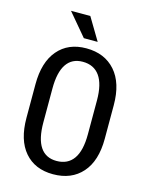

<svg xmlns="http://www.w3.org/2000/svg" viewBox="-133 -984 834 1078"><g transform="rotate(15 284.0 -445.5)"><path d="M511.7 -257.3Q511.7 -128.4 450.2 -59.1Q388.7 10.3 281.7 10.3Q176.3 10.3 116.5 -59.1Q56.6 -128.4 56.6 -257.3V-452.6Q56.6 -581.1 116.5 -651.1Q176.3 -721.2 281.2 -721.2Q388.2 -721.2 450 -651.1Q511.7 -581.1 511.7 -452.6ZM413.6 -454.1Q413.6 -548.3 379.9 -595.7Q346.2 -643.1 281.2 -643.1Q218.8 -643.1 186.8 -595.7Q154.8 -548.3 154.8 -454.1V-257.3Q154.8 -161.6 186.8 -114.3Q218.8 -66.9 281.7 -66.9Q346.7 -66.9 380.1 -114.3Q413.6 -161.6 413.6 -257.3ZM332.5 -772.5H252L142.6 -902.3H254.9Z"/></g></svg>

Font: Franco
Style: Regular
Weight: 400
Designer: Google
Version: Version 1.200311; 2013